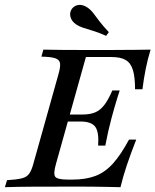

<svg xmlns="http://www.w3.org/2000/svg" viewBox="-34 -777 645 797"><path d="M-13.7 0 -4.8 -29Q35.5 -31.5 56.5 -36.7Q77.4 -41.9 87.5 -56.5Q97.6 -71 104.8 -98.4L209.7 -472.6Q217.7 -501.6 214.9 -515.7Q212.1 -529.8 194.4 -535.5Q176.6 -541.1 137.9 -541.9L146 -571Q176.6 -570.2 225.4 -569.8Q274.2 -569.4 341.9 -569.4Q378.2 -569.4 410.9 -569.4Q443.5 -569.4 474.2 -569.8Q504.8 -570.2 533.9 -570.2Q562.9 -570.2 591.1 -571Q579 -531.5 571 -491.5Q562.9 -451.6 557.3 -406.5H526.6Q526.6 -457.3 517.7 -486.3Q508.9 -515.3 487.9 -527.8Q466.9 -540.3 429 -540.3H322.6L198.4 -96.8Q186.3 -54.8 195.6 -43.1Q204.8 -31.5 247.6 -31.5H266.1Q322.6 -31.5 362.5 -46.8Q402.4 -62.1 435.1 -98.4Q467.7 -134.7 501.6 -197.6H531.5Q508.1 -137.9 492.3 -90.7Q476.6 -43.5 466.1 0Q437.1 -0.8 410.5 -1.2Q383.9 -1.6 358.5 -2Q333.1 -2.4 306.9 -2.4Q280.6 -2.4 252.4 -2.4Q163.7 -2.4 97.2 -2Q30.6 -1.6 -13.7 0ZM221 -272.6 229.8 -301.6H392.7L384.7 -272.6ZM373.4 -172.6Q377.4 -229 361.3 -250.8Q345.2 -272.6 300 -272.6L308.1 -301.6Q339.5 -301.6 360.9 -310.5Q382.3 -319.4 399.2 -341.5Q416.1 -363.7 432.3 -401.6H462.9Q458.9 -389.5 453.2 -371Q447.6 -352.4 441.1 -330.6Q434.7 -308.9 429 -287.1Q425.8 -274.2 422.6 -261.3Q419.4 -248.4 416.1 -235.1Q412.9 -221.8 410.1 -206.5Q407.3 -191.1 403.2 -172.6ZM406.5 -628.2Q374.2 -642.7 350.4 -649.6Q326.6 -656.5 310.1 -662.1Q293.5 -667.7 280.6 -676.6Q262.9 -689.5 258.5 -706.9Q254 -724.2 263.7 -739.5Q275 -754.8 293.1 -756.5Q311.3 -758.1 329.8 -745.2Q342.7 -736.3 353.2 -722.6Q363.7 -708.9 378.2 -689.5Q392.7 -670.2 417.7 -643.5Z"/></svg>

Font: Playfair 5pt SemiExpanded Light Medium
Style: Italic
Weight: 500
Italic angle: -15.6°
Version: Version 2.001;gftools[0.9.30]